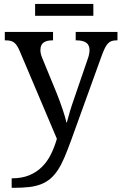

<svg xmlns="http://www.w3.org/2000/svg" viewBox="-20 -695 605 956"><path d="M564.9 -536.1V-494.1H562Q547.4 -494.1 536.9 -491Q526.4 -487.8 517.8 -479Q509.3 -470.2 502 -455.1Q494.6 -439.9 485.8 -416L334 3.9Q316.4 52.2 300.8 88.9Q285.2 125.5 268.1 151.6Q251 177.7 230.7 194.8Q210.4 211.9 184.6 222.2Q158.7 232.4 125 236.3Q91.3 240.2 46.9 240.2H38.1V192.9Q88.9 192.9 125.5 177.7Q162.1 162.6 188.7 136.2Q215.3 109.9 233.2 74Q251 38.1 263.2 -3.9L78.1 -440.9Q71.3 -456.5 64.9 -466.6Q58.6 -476.6 50.5 -482.9Q42.5 -489.3 32 -491.7Q21.5 -494.1 6.8 -494.1H3.9V-536.1H244.1V-494.1H241.2Q210.9 -494.1 196 -482.4Q181.2 -470.7 181.2 -445.8Q181.2 -437.5 182.9 -429Q184.6 -420.4 189 -409.2L262.2 -231Q269 -213.9 276.6 -193.6Q284.2 -173.3 290.8 -153.6Q297.4 -133.8 302.7 -116.2Q308.1 -98.6 310.1 -85.9H313Q318.4 -107.9 327.9 -139.4Q337.4 -170.9 350.1 -207L417 -401.9Q421.4 -414.1 423.6 -425.3Q425.8 -436.5 425.8 -444.8Q425.8 -470.7 409.4 -482.4Q393.1 -494.1 359.9 -494.1H356.9V-536.1ZM444.8 -616.2H154.8V-675.3H444.8Z"/></svg>

Font: Droid Serif
Style: Regular
Weight: 400
Designer: Monotype Design team
Foundry: Monotype Imaging Inc.
Version: Version 1.03